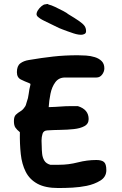

<svg xmlns="http://www.w3.org/2000/svg" viewBox="-20 -956 614 966"><path d="M273 -10Q208 -10 168.5 -31.5Q129 -53 109.5 -91.5Q90 -130 84.5 -181Q79 -232 80 -291Q65 -303 57.5 -314Q50 -325 50 -347Q50 -369 59.5 -378.5Q69 -388 82 -395.5Q95 -403 104 -417Q107 -420 110 -427.5Q113 -435 114 -441Q122 -462 124.5 -484.5Q127 -507 133 -529V-534Q133 -535 124 -539Q105 -546 85 -556Q65 -566 65 -593Q65 -624 82 -637Q99 -650 125 -654Q189 -665 247.5 -671.5Q306 -678 371 -678Q390 -678 413 -676.5Q436 -675 457 -668.5Q478 -662 491.5 -648.5Q505 -635 505 -612Q505 -596 494 -581Q483 -566 465 -566H307Q276 -566 258.5 -542.5Q241 -519 234 -484.5Q227 -450 225 -417Q260 -418 285 -420Q310 -422 332 -422H372Q426 -405 426 -357Q426 -333 405 -321.5Q384 -310 351.5 -306.5Q319 -303 283 -302.5Q247 -302 218 -300Q199 -299 194 -283Q189 -267 189 -249Q189 -241 189.5 -232.5Q190 -224 190 -218Q190 -202 192 -182.5Q194 -163 203 -148Q212 -133 233 -127H278Q325 -127 371.5 -139Q418 -151 465 -151Q491 -151 503 -141Q515 -131 515 -100Q515 -66 485 -47.5Q455 -29 416 -21Q381 -14 345 -12Q309 -10 273 -10ZM388 -781Q376 -781 362.5 -784.5Q349 -788 336 -793Q333 -794 320 -798.5Q307 -803 294.5 -808Q282 -813 277 -815Q224 -841 202 -851.5Q180 -862 168 -874Q166 -876 164 -882Q163 -892 170.5 -904Q178 -916 189 -925Q200 -934 207 -934Q215 -936 218 -936Q221 -936 225 -933Q236 -931 257.5 -921Q279 -911 298.5 -900.5Q318 -890 323 -885Q358 -864 377.5 -850.5Q397 -837 405 -826Q413 -815 413 -799Q413 -789 405 -785Q397 -781 388 -781Z"/></svg>

Font: Fuzzy Bubbles
Style: Bold
Weight: 700
Designer: Robert E. Leuschke
Foundry: Robert E. Leuschke
Version: Version 1.010; ttfautohint (v1.8.3)